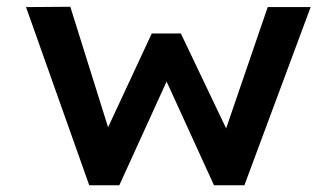

<svg xmlns="http://www.w3.org/2000/svg" viewBox="-20 -548 992 568"><path d="M244 0 57 -527 188 -528 309 -142 287 -144 429 -449H515L661 -143L640 -142L772 -527H899L703 0H613L449 -359L498 -362L333 0Z"/></svg>

Font: Lexend Giga Medium
Style: Regular
Weight: 500
Designer: Bonnie Shaver-Troup, Thomas Jockin
Foundry: Lexend
Version: Version 1.007